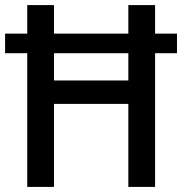

<svg xmlns="http://www.w3.org/2000/svg" viewBox="-21 -734 715 754"><path d="M86 0H191V-326H483V0H588V-525H674V-602H588V-714H483V-602H191V-714H86V-602H-1V-525H86ZM191 -418V-525H483V-418Z"/></svg>

Font: Noto Sans Devanagari UI SemiCondensed Medium
Style: Regular
Weight: 500
Width: 4
Designer: Jelle Bosma - Monotype Design Team
Foundry: Monotype Imaging Inc.
Version: Version 2.004